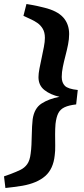

<svg xmlns="http://www.w3.org/2000/svg" viewBox="-53 -738 421 958"><path d="M79 -718Q91 -716 105.5 -713.5Q120 -711 135.5 -707.5Q151 -704 167 -700Q233 -684 262.5 -651Q292 -618 292 -568Q292 -543 286.5 -515.5Q281 -488 273.5 -459.5Q266 -431 260.5 -404Q255 -377 255 -354Q255 -326 270.5 -310Q286 -294 335 -289L327 -217Q291 -213 269.5 -203Q248 -193 238 -173.5Q228 -154 224 -120Q222 -96 222 -67.5Q222 -39 222.5 -11.5Q223 16 220 37Q213 105 172.5 140.5Q132 176 58 189Q33 193 12.5 195.5Q-8 198 -26 200L-33 142L-2 131Q27 120 48 110Q69 100 82.5 81.5Q96 63 100 28Q103 7 104 -16.5Q105 -40 105.5 -63Q106 -86 107 -106.5Q108 -127 110 -143Q118 -198 154.5 -221.5Q191 -245 244 -255Q199 -265 169 -288.5Q139 -312 139 -353Q139 -371 144 -396.5Q149 -422 155 -450Q161 -478 166 -504Q171 -530 171 -549Q171 -577 160 -595Q149 -613 133.5 -623.5Q118 -634 105 -640L64 -659Z"/></svg>

Font: Rasa
Style: Italic
Weight: 400
Italic angle: -7.10001°
Designer: Anna Giedrys (Yrsa+Rasa design), David Brezina (Yrsa art-direction, Rasa art-direction, design)
Foundry: Rosetta Type Foundry
Version: Version 2.004